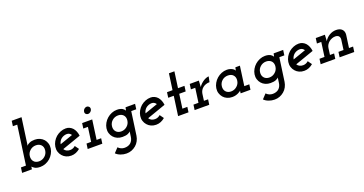

<svg xmlns="http://www.w3.org/2000/svg" viewBox="-42 -1620 5200 2740"><g transform="rotate(-20 2557.5 -250.0)"><path d="M185 0 187 -14Q188 -19 189 -26Q190 -33 190 -40Q192 -34 223 -12.5Q254 9 311 9Q353 9 392 -6.5Q431 -22 462 -49Q492 -76 512.5 -112Q533 -148 539 -188Q545 -228 534.5 -263.5Q524 -299 501 -326Q477 -353 442.5 -368.5Q408 -384 366 -384Q318 -384 286.5 -370Q255 -356 240 -338Q242 -344 244 -352Q246 -360 247 -369L300 -750H151L140 -671H206L123 -79H47L36 0ZM455 -188Q452 -164 440.5 -142.5Q429 -121 411 -106Q393 -90 370.5 -81Q348 -72 322 -72Q301 -72 283.5 -78Q266 -84 253 -94Q234 -110 225.5 -134.5Q217 -159 221 -188Q224 -213 235.5 -234Q247 -255 265 -270Q283 -286 305.5 -294.5Q328 -303 354 -303Q378 -303 397.5 -295.5Q417 -288 431 -274Q446 -259 452.5 -237Q459 -215 455 -188Z M825 -303Q846 -303 862.5 -292.5Q879 -282 890 -265Q841 -248 792 -230.5Q743 -213 693 -196Q697 -219 708.5 -238.5Q720 -258 737 -272Q754 -286 776.5 -294.5Q799 -303 825 -303ZM989 -218Q985 -254 972.5 -284.5Q960 -315 941 -337Q921 -359 894.5 -371.5Q868 -384 837 -384Q795 -384 756.5 -368.5Q718 -353 687 -327Q656 -300 635.5 -264Q615 -228 609 -188Q603 -147 614 -111.5Q625 -76 649 -49Q672 -22 706 -6.5Q740 9 782 9Q820 9 853.5 -5Q887 -19 916 -44Q905 -59 894.5 -74Q884 -89 873 -104Q857 -89 836.5 -80.5Q816 -72 793 -72Q762 -72 739 -84.5Q716 -97 704 -118Q776 -143 847 -168Q918 -193 989 -218Z M1043 -79 1032 0H1254L1265 -79H1196L1237 -375H1084L1073 -296H1143L1113 -79ZM1166 -520Q1162 -497 1176 -482.5Q1190 -468 1210 -468Q1229 -468 1247 -482.5Q1265 -497 1269 -520Q1272 -543 1258 -558Q1244 -573 1225 -573Q1205 -573 1187 -558Q1169 -543 1166 -520Z M1743 -375Q1741 -363 1738 -351Q1735 -339 1733 -328Q1728 -337 1719 -347Q1710 -357 1697 -365Q1683 -373 1662.5 -378.5Q1642 -384 1614 -384Q1572 -384 1533 -368Q1494 -352 1463 -325Q1432 -298 1411.5 -262Q1391 -226 1385 -187Q1379 -147 1390 -111.5Q1401 -76 1424 -50Q1447 -23 1482 -7.5Q1517 8 1559 8Q1612 8 1640.5 -4.5Q1669 -17 1682 -31Q1680 -25 1679.5 -20.5Q1679 -16 1678 -11L1670 47Q1667 72 1656 95Q1645 118 1628 133Q1610 149 1586 156.5Q1562 164 1536 164Q1507 164 1482.5 153Q1458 142 1439 122L1375 190Q1402 218 1445 234Q1488 250 1533 250Q1575 250 1610.5 236.5Q1646 223 1677 197Q1707 172 1726 136Q1745 100 1751 60L1801 -296H1877L1888 -375ZM1469 -188Q1472 -213 1483.5 -234Q1495 -255 1513 -270Q1531 -286 1553.5 -294.5Q1576 -303 1602 -303Q1628 -303 1648 -294.5Q1668 -286 1682 -271Q1695 -256 1701 -234.5Q1707 -213 1703 -188Q1700 -164 1688.5 -142.5Q1677 -121 1659 -106Q1641 -90 1618.5 -81Q1596 -72 1570 -72Q1547 -72 1528.5 -79Q1510 -86 1497 -98Q1480 -114 1472.5 -137Q1465 -160 1469 -188Z M2114 -303Q2135 -303 2151.5 -292.5Q2168 -282 2179 -265Q2130 -248 2081 -230.5Q2032 -213 1982 -196Q1986 -219 1997.5 -238.5Q2009 -258 2026 -272Q2043 -286 2065.5 -294.5Q2088 -303 2114 -303ZM2278 -218Q2274 -254 2261.5 -284.5Q2249 -315 2230 -337Q2210 -359 2183.5 -371.5Q2157 -384 2126 -384Q2084 -384 2045.5 -368.5Q2007 -353 1976 -327Q1945 -300 1924.5 -264Q1904 -228 1898 -188Q1892 -147 1903 -111.5Q1914 -76 1938 -49Q1961 -22 1995 -6.5Q2029 9 2071 9Q2109 9 2142.5 -5Q2176 -19 2205 -44Q2194 -59 2183.5 -74Q2173 -89 2162 -104Q2146 -89 2125.5 -80.5Q2105 -72 2082 -72Q2051 -72 2028 -84.5Q2005 -97 1993 -118Q2065 -143 2136 -168Q2207 -193 2278 -218Z M2491 -619 2457 -375H2373L2362 -294H2446L2405 0H2563L2574 -79H2499L2529 -294H2627L2638 -375H2540L2574 -619Z M2667 -79 2656 0H2878L2889 -79H2826L2840 -182Q2844 -208 2856.5 -230Q2869 -252 2889 -268Q2909 -284 2935.5 -293Q2962 -302 2992 -302L3009 -384Q2994 -384 2973.5 -377Q2953 -370 2931 -357Q2909 -343 2887.5 -323.5Q2866 -304 2851 -279Q2853 -303 2853.5 -322.5Q2854 -342 2856 -366L2857 -375H2718L2707 -296H2773L2743 -79Z M3053 -187Q3047 -147 3058 -111.5Q3069 -76 3092 -49Q3115 -22 3150 -6.5Q3185 9 3227 9Q3256 9 3280 2.5Q3304 -4 3321 -13Q3338 -21 3348 -29Q3358 -37 3360 -40Q3359 -35 3358.5 -31Q3358 -27 3357 -20L3355 0H3504L3515 -79H3439L3480 -375H3411Q3409 -363 3406 -351Q3403 -339 3401 -328Q3401 -331 3392.5 -341.5Q3384 -352 3368 -362Q3352 -371 3330.5 -377.5Q3309 -384 3282 -384Q3240 -384 3201 -368Q3162 -352 3131 -325Q3100 -298 3079.5 -262Q3059 -226 3053 -187ZM3137 -188Q3140 -213 3151.5 -234Q3163 -255 3181 -270Q3199 -286 3221.5 -294Q3244 -302 3270 -302Q3295 -302 3315.5 -294Q3336 -286 3349 -271Q3363 -256 3369 -234.5Q3375 -213 3371 -187Q3368 -163 3356.5 -142Q3345 -121 3327 -106Q3309 -90 3286.5 -81Q3264 -72 3238 -72Q3216 -72 3198 -78.5Q3180 -85 3167 -96Q3149 -112 3141 -136Q3133 -160 3137 -188Z M3992 -375Q3990 -363 3987 -351Q3984 -339 3982 -328Q3977 -337 3968 -347Q3959 -357 3946 -365Q3932 -373 3911.5 -378.5Q3891 -384 3863 -384Q3821 -384 3782 -368Q3743 -352 3712 -325Q3681 -298 3660.5 -262Q3640 -226 3634 -187Q3628 -147 3639 -111.5Q3650 -76 3673 -50Q3696 -23 3731 -7.5Q3766 8 3808 8Q3861 8 3889.5 -4.5Q3918 -17 3931 -31Q3929 -25 3928.5 -20.5Q3928 -16 3927 -11L3919 47Q3916 72 3905 95Q3894 118 3877 133Q3859 149 3835 156.5Q3811 164 3785 164Q3756 164 3731.5 153Q3707 142 3688 122L3624 190Q3651 218 3694 234Q3737 250 3782 250Q3824 250 3859.5 236.5Q3895 223 3926 197Q3956 172 3975 136Q3994 100 4000 60L4050 -296H4126L4137 -375ZM3718 -188Q3721 -213 3732.5 -234Q3744 -255 3762 -270Q3780 -286 3802.5 -294.5Q3825 -303 3851 -303Q3877 -303 3897 -294.5Q3917 -286 3931 -271Q3944 -256 3950 -234.5Q3956 -213 3952 -188Q3949 -164 3937.5 -142.5Q3926 -121 3908 -106Q3890 -90 3867.5 -81Q3845 -72 3819 -72Q3796 -72 3777.5 -79Q3759 -86 3746 -98Q3729 -114 3721.5 -137Q3714 -160 3718 -188Z M4363 -303Q4384 -303 4400.5 -292.5Q4417 -282 4428 -265Q4379 -248 4330 -230.5Q4281 -213 4231 -196Q4235 -219 4246.5 -238.5Q4258 -258 4275 -272Q4292 -286 4314.5 -294.5Q4337 -303 4363 -303ZM4527 -218Q4523 -254 4510.5 -284.5Q4498 -315 4479 -337Q4459 -359 4432.5 -371.5Q4406 -384 4375 -384Q4333 -384 4294.5 -368.5Q4256 -353 4225 -327Q4194 -300 4173.5 -264Q4153 -228 4147 -188Q4141 -147 4152 -111.5Q4163 -76 4187 -49Q4210 -22 4244 -6.5Q4278 9 4320 9Q4358 9 4391.5 -5Q4425 -19 4454 -44Q4443 -59 4432.5 -74Q4422 -89 4411 -104Q4395 -89 4374.5 -80.5Q4354 -72 4331 -72Q4300 -72 4277 -84.5Q4254 -97 4242 -118Q4314 -143 4385 -168Q4456 -193 4527 -218Z M4869 -79 4858 0H5080L5091 -79H5029L5056 -272Q5061 -322 5031 -353Q5001 -384 4942 -384Q4888 -384 4840 -355.5Q4792 -327 4765 -279Q4767 -303 4767.5 -322.5Q4768 -342 4770 -366L4771 -375H4632L4621 -296H4687L4657 -79H4581L4570 0H4792L4803 -79H4740L4754 -182Q4758 -208 4772 -230Q4786 -252 4806 -268Q4826 -284 4851 -293Q4876 -302 4902 -302Q4940 -300 4954.5 -280.5Q4969 -261 4967 -234L4946 -79Z"/></g></svg>

Font: Josefin Slab Thin
Style: Italic
Weight: 100
Italic angle: -12°
Designer: Santiago Orozco
Foundry: Typemade
Version: Version 2.000